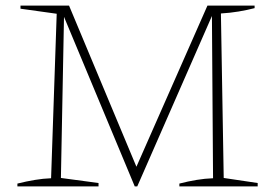

<svg xmlns="http://www.w3.org/2000/svg" viewBox="-20 -664 981 684"><path d="M777 -30 898 -12V0H619V-10Q650 -18 680 -23Q710 -28 739 -29L735 -607L469 0H460L208 -604L197 -30L331 -12V0H42V-10Q74 -18 104 -23Q134 -28 162 -29L182 -615L53 -633V-644H226L466 -70L719 -644H887V-635Q860 -628 830 -623Q800 -618 767 -616Z"/></svg>

Font: Piazzolla SC Thin
Style: Regular
Weight: 100
Designer: Juan Pablo del Peral
Foundry: Huerta Tipografica
Version: Version 1.330